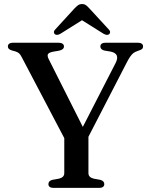

<svg xmlns="http://www.w3.org/2000/svg" viewBox="-20 -906 722 926"><path d="M396.5 -227 307 -207.5 86 -628Q78.5 -643 72 -648.8Q65.5 -654.5 54.5 -658L38 -662.5Q26.5 -666 22.2 -670.8Q18 -675.5 18 -682Q18 -690.5 24.5 -695.2Q31 -700 43.5 -700H261Q274.5 -700 281.5 -695.2Q288.5 -690.5 288.5 -682Q288.5 -666.5 264.5 -661.5L235.5 -656.5Q216 -652.5 211.5 -645Q207 -637.5 214.5 -621.5L393.5 -266L353 -242.5L537.5 -602Q548.5 -623.5 543.5 -637.5Q538.5 -651.5 514.5 -657L482 -662.5Q473.5 -665 468.8 -669.8Q464 -674.5 464 -682Q464 -690.5 470.5 -695.2Q477 -700 489.5 -700H644Q657 -700 663.5 -695.2Q670 -690.5 670 -682Q670 -675 666 -670.5Q662 -666 650 -662.5L642.5 -659.5Q632 -656.5 624 -650.5Q616 -644.5 607.8 -632.8Q599.5 -621 588.5 -599ZM290 -254 406.5 -254.5V-71.5Q406.5 -60.5 413 -54Q419.5 -47.5 431.5 -44.5L464.5 -38.5Q483 -33 483 -18Q483 -10 477.2 -5Q471.5 0 459 0H237.5Q225 0 219.2 -5Q213.5 -10 213.5 -18Q213.5 -33.5 232 -38.5L265 -44.5Q277 -47.5 283.5 -54Q290 -60.5 290 -71.5ZM395.5 -821H355.5L479 -743.5Q496.5 -733.5 506.5 -741Q510.5 -744.5 511 -750.8Q511.5 -757 504.5 -764L411.5 -865Q402.5 -875 394.8 -880.8Q387 -886.5 376 -886.5Q364.5 -886.5 356.5 -880.8Q348.5 -875 339 -865L246.5 -764Q239.5 -757 240 -750.8Q240.5 -744.5 244.5 -741Q254.5 -733.5 272 -743.5Z"/></svg>

Font: Fraunces 12pt
Style: Regular
Weight: 400
Version: Version 1.000;[b76b70a41]